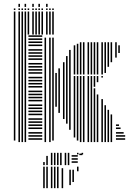

<svg xmlns="http://www.w3.org/2000/svg" viewBox="-20 -740 683 1000"><path d="M60 -8H52V-560H60ZM84 0H76V-560H84ZM100 0H92V-560H100ZM116 0H108V-560H116ZM200 -12H128V-20H200ZM200 -28H128V-36H200ZM200 -44H128V-52H200ZM200 -68H128V-76H200ZM200 -84H128V-92H200ZM200 -100H128V-108H200ZM200 -116H128V-124H200ZM200 -140H128V-148H200ZM200 -156H128V-164H200ZM200 -172H128V-180H200ZM200 -188H128V-196H200ZM200 -212H128V-220H200ZM200 -228H128V-236H200ZM200 -244H128V-252H200ZM200 -260H128V-268H200ZM200 -284H128V-292H200ZM200 -300H128V-308H200ZM200 -316H128V-324H200ZM200 -332H128V-340H200ZM200 -356H128V-364H200ZM200 -372H128V-380H200ZM200 -388H128V-396H200ZM200 -404H128V-412H200ZM200 -428H128V-436H200ZM200 -444H128V-452H200ZM200 -460H128V-468H200ZM200 -476H128V-484H200ZM200 -500H128V-508H200ZM200 -516H128V-524H200ZM200 -532H128V-540H200ZM200 -548H128V-556H200ZM220 0H212V-544H220ZM244 0H236V-544H244ZM260 -8H252V-544H260ZM276 -184H268V-360H276ZM292 -152H284V-384H292ZM316 -120H308V-416H316ZM332 -96H324V-448H332ZM348 -64H340V-480H348ZM372 -24H364V-344H372ZM388 -8H380V-344H388ZM404 0H396V-344H404ZM420 0H412V-344H420ZM444 0H436V-344H444ZM460 0H452V-344H460ZM476 0H468V-280H476ZM476 -288H468V-344H476ZM492 0H484V-248H492ZM492 -312H484V-344H492ZM516 0H508V-224H516ZM516 -336H508V-344H516ZM532 0H524V-192H532ZM548 0H540V-168H548ZM564 0H556V-144H564ZM632 -12H584V-20H632ZM632 -28H584V-36H632ZM624 -44H584V-52H624ZM608 -68H584V-76H608ZM600 -84H584V-92H600ZM372 -352H364V-504H372ZM388 -352H380V-512H388ZM404 -352H396V-520H404ZM420 -352H412V-520H420ZM444 -352H436V-520H444ZM460 -352H452V-520H460ZM476 -352H468V-520H476ZM492 -352H484V-520H492ZM516 -352H508V-520H516ZM532 -360H524V-520H532ZM548 -392H540V-520H548ZM564 -416H556V-520H564ZM588 -440H580V-520H588ZM604 -464H596V-504H604ZM60 -560H52V-680H60ZM84 -560H76V-680H84ZM100 -560H92V-680H100ZM116 -560H108V-680H116ZM132 -560H124V-680H132ZM156 -560H148V-680H156ZM172 -560H164V-680H172ZM188 -560H180V-680H188ZM204 -560H196V-680H204ZM228 -560H220V-680H228ZM244 -560H236V-680H244ZM260 -560H252V-680H260ZM60 -688H52V-696H60ZM84 -688H76V-696H84ZM100 -688H92V-696H100ZM116 -688H108V-696H116ZM132 -688H124V-696H132ZM156 -688H148V-696H156ZM172 -688H164V-696H172ZM188 -688H180V-696H188ZM204 -688H196V-696H204ZM228 -688H220V-696H228ZM244 -688H236V-696H244ZM260 -688H252V-696H260ZM84 -704H76V-720H84ZM116 -704H108V-720H116ZM156 -704H148V-720H156ZM188 -704H180V-720H188ZM228 -704H220V-720H228ZM213 240H205V128H213ZM229 240H221V128H229ZM253 240H245V128H253ZM269 240H261V128H269ZM285 240H277V128H285ZM309 240H301V136H309ZM349 224H341V144H349ZM365 208H357V144H365ZM389 152H381V128H389ZM213 120H205V104H213ZM229 120H221V72H229ZM253 120H245V64H253ZM269 120H261V64H269ZM285 120H277V64H285ZM301 120H293V64H301ZM325 120H317V64H325ZM341 120H333V64H341ZM385 108H353V100H385ZM385 92H353V84H385ZM385 76H353V68H385ZM409 68H393V60H409ZM253 64H245V56H253ZM269 64H261V56H269ZM285 64H277V56H285ZM301 64H293V56H301ZM325 64H317V56H325ZM341 64H333V56H341ZM389 64H381V56H389ZM413 64H405V56H413Z"/></svg>

Font: Rubik Lines
Style: Regular
Weight: 400
Designer: Hubert and Fischer, NaN
Foundry: Hubert and Fischer, NaN
Version: Version 2.201